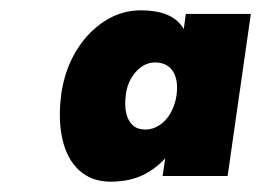

<svg xmlns="http://www.w3.org/2000/svg" viewBox="-20 -742 506 372"><path d="M194 -390Q158 -390 134 -411.5Q110 -433 101 -472Q92 -511 99 -562Q106 -608 128 -644Q150 -680 182.5 -701Q215 -722 253 -722Q311 -722 333 -690.5Q355 -659 347 -600L331 -648L340 -715H466L421 -401H295L306 -474L333 -504Q329 -475 311 -449Q293 -423 264 -406.5Q235 -390 194 -390ZM262 -491Q276 -491 289 -499.5Q302 -508 310.5 -523Q319 -538 322 -557Q326 -587 315 -604Q304 -621 280 -621Q266 -621 254 -612.5Q242 -604 234 -590Q226 -576 224 -560Q221 -538 224.5 -523Q228 -508 237 -499.5Q246 -491 262 -491Z"/></svg>

Font: Lexend ExtBd
Style: Italic
Weight: 800
Italic angle: -8.13011°
Designer: Bonnie Shaver-Troup, Thomas Jockin
Foundry: Lexend
Version: Version 1.007